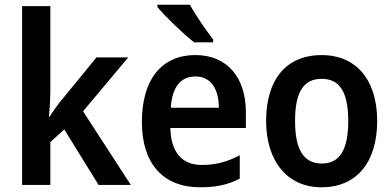

<svg xmlns="http://www.w3.org/2000/svg" viewBox="-20 -786 1667 816"><path d="M194 -403V-760H74V0H194V-182L253 -236L399 0H536L333 -313L525 -542H390L246 -366C226 -343 207 -315 190 -289H188C191 -326 194 -365 194 -403Z M787 -766H649V-756C679 -719 761 -640 805 -606H886V-618C858 -654 811 -722 787 -766ZM810 -552C670 -552 583 -452 583 -267C583 -89 675 10 830 10C900 10 949 -1 999 -27V-126C945 -98 898 -85 837 -85C753 -85 706 -140 704 -242H1025V-308C1025 -458 945 -552 810 -552ZM810 -461C878 -461 910 -406 910 -328H706C711 -418 750 -461 810 -461Z M1583 -272C1583 -453 1488 -552 1348 -552C1196 -552 1111 -448 1111 -272C1111 -99 1203 10 1346 10C1499 10 1583 -100 1583 -272ZM1234 -272C1234 -391 1268 -451 1347 -451C1426 -451 1460 -391 1460 -272C1460 -153 1426 -91 1348 -91C1268 -91 1234 -154 1234 -272Z"/></svg>

Font: Noto Sans Gujarati UI SemiCondensed SemiBold
Style: Regular
Weight: 600
Width: 4
Designer: Jelle Bosma - Monotype Design Team, Universal Thirst
Foundry: Monotype Imaging Inc.
Version: Version 2.106